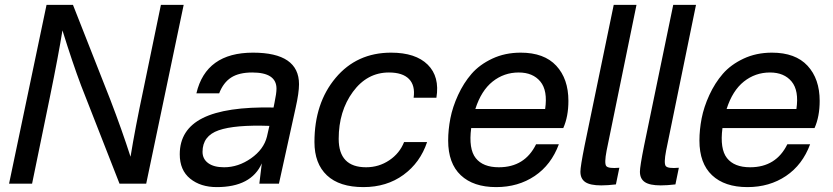

<svg xmlns="http://www.w3.org/2000/svg" viewBox="-20 -750 3400 784"><path d="M730 -730 577 0H468L311 -401Q276 -494 235 -626Q219 -526 184 -355L111 0H17L170 -730H278L430 -344Q478 -219 513 -110Q532 -227 565 -382L637 -730Z M1013 -535Q1201 -535 1201 -406Q1201 -371 1187 -309L1119 0H1039L1049 -83Q1006 14 865 14Q799 14 756.5 -20.5Q714 -55 714 -120Q714 -221 808 -268Q902 -315 1097 -311L1101 -331Q1109 -369 1109 -388Q1109 -454 1010 -454Q956 -454 924 -433.5Q892 -413 875 -369H782Q821 -535 1013 -535ZM807 -130Q807 -101 830 -84Q853 -67 895 -67Q953 -67 1005 -103.5Q1057 -140 1070 -192L1080 -236Q939 -241 873 -218Q807 -195 807 -130Z M1577 -535Q1677 -535 1726.5 -486Q1776 -437 1762 -351H1669Q1676 -401 1650 -427.5Q1624 -454 1568 -454Q1479 -454 1421 -375Q1363 -296 1363 -183Q1363 -67 1475 -67Q1527 -67 1569.5 -95.5Q1612 -124 1630 -170H1724Q1696 -86 1627.5 -36Q1559 14 1464 14Q1366 14 1315 -34Q1264 -82 1264 -170Q1264 -329 1350.5 -432Q1437 -535 1577 -535Z M2106 -535Q2202 -535 2251.5 -481.5Q2301 -428 2301 -338Q2301 -274 2280 -227H1904Q1893 -142 1922.5 -104.5Q1952 -67 2017 -67Q2123 -67 2169 -161H2262Q2231 -77 2163.5 -31.5Q2096 14 2006 14Q1913 14 1861.5 -34.5Q1810 -83 1810 -176Q1810 -220 1819 -266.5Q1828 -313 1850.5 -362Q1873 -411 1905.5 -448.5Q1938 -486 1990 -510.5Q2042 -535 2106 -535ZM1921 -305H2206Q2217 -380 2186.5 -417Q2156 -454 2098 -454Q2038 -454 1991.5 -417Q1945 -380 1921 -305Z M2457 -135Q2447 -83 2455.5 -72Q2464 -61 2509 -65L2495 3Q2461 7 2435 7Q2390 7 2370 -6.5Q2350 -20 2350 -49Q2350 -70 2367 -155L2486 -730H2579Z M2700 -135Q2690 -83 2698.5 -72Q2707 -61 2752 -65L2738 3Q2704 7 2678 7Q2633 7 2613 -6.5Q2593 -20 2593 -49Q2593 -70 2610 -155L2729 -730H2822Z M3132 -535Q3228 -535 3277.5 -481.5Q3327 -428 3327 -338Q3327 -274 3306 -227H2930Q2919 -142 2948.5 -104.5Q2978 -67 3043 -67Q3149 -67 3195 -161H3288Q3257 -77 3189.5 -31.5Q3122 14 3032 14Q2939 14 2887.5 -34.5Q2836 -83 2836 -176Q2836 -220 2845 -266.5Q2854 -313 2876.5 -362Q2899 -411 2931.5 -448.5Q2964 -486 3016 -510.5Q3068 -535 3132 -535ZM2947 -305H3232Q3243 -380 3212.5 -417Q3182 -454 3124 -454Q3064 -454 3017.5 -417Q2971 -380 2947 -305Z"/></svg>

Font: Nacelle
Style: Italic
Weight: 400
Italic angle: -12°
Designer: Sora Sagano
Foundry: Sora Sagano
Version: Version 1.000;FEAKit 1.0